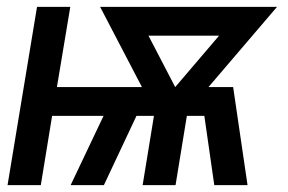

<svg xmlns="http://www.w3.org/2000/svg" viewBox="-20 -540 840 560"><path d="M2 0 88 -520H185L146 -286H394L272 -520H788L588 -286H660L702 0H605L576 -202H525L492 0H396L429 -202H378L283 0H186L282 -202H132L99 0ZM491 -286 619 -436H413Z"/></svg>

Font: Iosevka Aile Medium
Style: Italic
Weight: 500
Italic angle: -9°
Designer: Belleve Invis
Foundry: Belleve Invis
Version: Version 31.1.0; ttfautohint (v1.8.4)